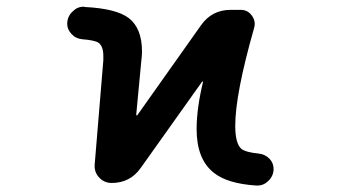

<svg xmlns="http://www.w3.org/2000/svg" viewBox="-20 -578 1040 587"><path d="M633.8 -49.8Q581.1 -90.8 581.1 -183.6Q581.1 -246.1 600.6 -327.1Q600.6 -328.1 599.6 -328.6Q598.6 -329.1 597.7 -328.1L410.2 -64.5Q377.9 -18.6 321.3 -18.6Q298.8 -18.6 283.2 -35.2Q267.6 -51.8 269.5 -75.2L295.9 -393.6Q295.9 -400.4 295.9 -407.2Q295.9 -436.5 281.2 -447.3Q269.5 -455.1 231.4 -458Q210.9 -460 198.2 -474.6Q185.5 -488.3 185.5 -504.9Q185.5 -528.3 203.1 -543.9Q216.8 -557.6 236.3 -557.6Q237.3 -557.6 239.3 -556.6Q335.9 -551.8 374 -522.5Q414.1 -491.2 414.1 -420.9Q414.1 -407.2 412.1 -392.6L396.5 -227.5Q396.5 -225.6 397.9 -225.1Q399.4 -224.6 400.4 -226.6L594.7 -501Q627.9 -547.9 685.5 -547.9H715.8Q737.3 -547.9 750 -530.3Q758.8 -518.6 758.8 -504.9Q758.8 -499 756.8 -492.2Q699.2 -290 699.2 -193.4Q699.2 -139.6 717.8 -123Q731.4 -112.3 771.5 -108.4Q791 -106.4 804.7 -91.8Q816.4 -79.1 816.4 -61.5Q816.4 -39.1 798.8 -23.4Q785.2 -10.7 767.6 -10.7Q765.6 -10.7 763.7 -10.7Q674.8 -16.6 633.8 -49.8Z"/></svg>

Font: Rounded Mgen+ 2m medium
Style: Regular
Weight: 500
Designer: [Source Han Sans]
Ryoko NISHIZUKA  (kana & ideographs); Paul D. Hunt (Latin, Greek & Cyrillic); Wenlong ZHANG  (bopomofo
Version: Version 1.059.20150602